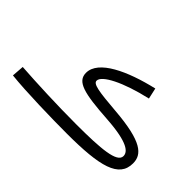

<svg xmlns="http://www.w3.org/2000/svg" viewBox="-86 -873 1191 1191"><g transform="rotate(45 509.0 -278.0)"><path d="M546 15C837 15 968 -20 968 -145C968 -223 911 -278 659 -298C500 -311 445 -320 445 -348C445 -393 568 -457 753 -499L737 -571C540 -525 364 -445 364 -336C364 -259 445 -239 659 -225C855 -212 894 -171 894 -135C894 -78 765 -67 546 -67C378 -67 194 -75 61 -84L55 -4C181 10 418 15 546 15Z"/></g></svg>

Font: Noto Sans Arabic UI
Style: Regular
Weight: 400
Designer: Monotype Design Team, Nadine Chahine and Nizar Qandah
Foundry: Monotype Imaging Inc.
Version: Version 2.010